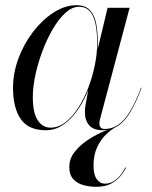

<svg xmlns="http://www.w3.org/2000/svg" viewBox="-20 -490 584 737"><path d="M156.5 10Q89.5 10 59.8 -32.8Q30 -75.5 30 -152.5Q30 -210 51 -266.2Q72 -322.5 107.5 -368.5Q143 -414.5 186.2 -442.2Q229.5 -470 273.5 -470Q309.5 -470 327.2 -448.8Q345 -427.5 350.2 -394Q355.5 -360.5 355.5 -324Q355.5 -291 349.2 -253.5Q343 -216 331 -178.5Q319 -141 301.8 -107.2Q284.5 -73.5 262 -47Q239.5 -20.5 213.2 -5.2Q187 10 156.5 10ZM174 0Q204 0 230.8 -20.5Q257.5 -41 280 -75.8Q302.5 -110.5 318.8 -153Q335 -195.5 344 -240Q353 -284.5 353 -324Q353 -363 347.2 -394.8Q341.5 -426.5 326.2 -445.2Q311 -464 283 -464Q257 -464 231.5 -441Q206 -418 183.5 -379.8Q161 -341.5 143.5 -295.5Q126 -249.5 116 -203Q106 -156.5 106 -117.5Q106 -57 124.8 -28.5Q143.5 0 174 0ZM374 10Q339 10 322.5 -9Q306 -28 306 -58Q306 -66.5 306.5 -73.2Q307 -80 308 -85L319.5 -149L342.5 -223.5L355.5 -303.5L393 -460H477.5L363.5 -31Q361.5 -23.5 361.5 -15Q361.5 -6.5 366.2 -0.8Q371 5 382 5Q410.5 5 434 -11Q457.5 -27 479 -62.2Q500.5 -97.5 521.5 -153.5L523.5 -153Q502 -95.5 480.2 -59.5Q458.5 -23.5 433 -6.8Q407.5 10 374 10ZM349 227Q323.5 227 300 220.5Q276.5 214 261.2 197.5Q246 181 246 151Q246 121 264.2 96.2Q282.5 71.5 310.2 52Q338 32.5 367.5 19Q397 5.5 420 -2L421 0Q405.5 8.5 386.2 27Q367 45.5 353 75Q339 104.5 339 145.5Q339 180.5 351.5 197.8Q364 215 382 215Q402 215 417.5 205Q433 195 443.8 180.2Q454.5 165.5 461.5 152.5L464 154Q456.5 168 443.2 185Q430 202 407.2 214.5Q384.5 227 349 227Z"/></svg>

Font: Bodoni Moda 72pt
Style: Italic
Weight: 400
Italic angle: -13°
Designer: Owen Earl
Foundry: indestructible type
Version: Version 2.005